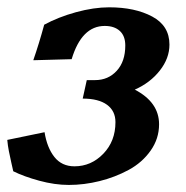

<svg xmlns="http://www.w3.org/2000/svg" viewBox="-27 -511 516 533"><path d="M443.4 -387.2Q443.4 -349.1 416.7 -315.2Q390.1 -281.2 347.2 -262.2Q414.6 -227.1 414.6 -166Q414.6 -126 391.1 -92.8Q367.7 -59.6 330.1 -39.3Q292.5 -19 249.5 -8.3Q206.5 2.4 164.1 2.4Q125 2.4 82 -9.3Q39.1 -21 9.8 -35.6Q8.3 -43 4.4 -59.6Q0.5 -76.2 -2.4 -91.6Q-5.4 -106.9 -6.8 -122.6L96.7 -144Q103.5 -101.1 124 -75.2Q144.5 -49.3 179.7 -49.3Q226.1 -49.3 259.8 -84.2Q293.5 -119.1 293.5 -171.9Q293.5 -203.1 270 -220.2Q246.6 -237.3 202.6 -237.3L213.9 -288.6H236.8Q273.4 -288.6 297.1 -314.5Q320.8 -340.3 320.8 -384.8Q320.8 -411.1 305.7 -425Q290.5 -439 263.7 -439Q199.7 -439 171.9 -346.7L65.4 -343.8Q81.5 -390.1 95.7 -442.4Q134.3 -463.4 183.8 -477.1Q233.4 -490.7 275.9 -490.7Q347.7 -490.7 395.5 -465.1Q443.4 -439.5 443.4 -387.2Z"/></svg>

Font: Flanker
Style: Bold Italic
Weight: 700
Italic angle: -12°
Designer: Flanker
Version: Version 2.000